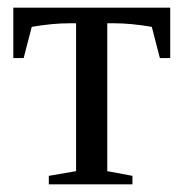

<svg xmlns="http://www.w3.org/2000/svg" viewBox="-20 -479 477 499"><path d="M422.4 -459V-328.1H395.5L374.5 -409.2Q320.3 -418.5 277.3 -418.5H258.8V-34.2L324.2 -22V0H106.9V-22L177.7 -34.2V-418.5H159.7Q116.7 -418.5 62.5 -409.2L41.5 -328.1H14.6V-459Z"/></svg>

Font: Tinos
Style: Regular
Weight: 400
Designer: Steve Matteson
Foundry: Monotype Imaging Inc.
Version: Version 1.23